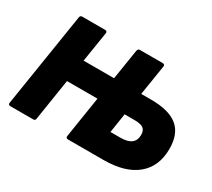

<svg xmlns="http://www.w3.org/2000/svg" viewBox="-126 -881 1224 1108"><g transform="rotate(30 486.0 -327.5)"><path d="M38 0Q22 0 24 -15L123 -640Q125 -655 138 -655H290Q306 -655 304 -640L272 -439H475L507 -640Q510 -655 522 -655H674Q690 -655 688 -640L656 -439H722Q842 -439 899 -392Q956 -345 956 -246Q956 -128 878.5 -64Q801 0 658 0H422Q406 0 408 -15L451 -289H248L205 -15Q204 0 190 0ZM612 -160H678Q774 -160 774 -233Q774 -264 756.5 -276.5Q739 -289 698 -289H632Z"/></g></svg>

Font: Sofia Sans ExtraBlack
Style: Italic
Weight: 1000
Italic angle: -9°
Designer: Botio Nikoltchev, Ani Petrova
Foundry: lettersoup
Version: Version 4.100; ttfautohint (v1.8.4.7-5d5b)